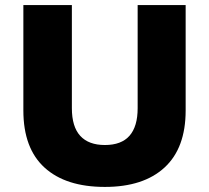

<svg xmlns="http://www.w3.org/2000/svg" viewBox="-20 -725 824 756"><path d="M393 11Q239 11 155.5 -65Q72 -141 72 -290V-705H263V-299Q263 -226 296 -190Q329 -154 393 -154Q458 -154 490 -190.5Q522 -227 522 -299V-705H711V-290Q711 -142 628 -65.5Q545 11 393 11Z"/></svg>

Font: Nunito Sans 8pt Black
Style: Regular
Weight: 900
Version: Version 3.101;gftools[0.9.27]